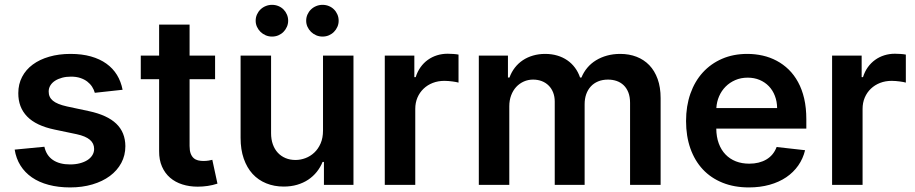

<svg xmlns="http://www.w3.org/2000/svg" viewBox="-20 -780 3861 810"><path d="M380 -388.5Q376.4 -402 368.4 -414.2Q360.4 -426.5 348.2 -435.9Q335.9 -445.3 318.9 -451Q301.8 -456.7 279.5 -456.7Q259.2 -456.7 242 -452.1Q224.8 -447.4 212.2 -439.3Q199.6 -431.1 192.5 -419.6Q185.4 -408 185.4 -394.2Q185 -370.4 202.9 -355.3Q220.9 -340.2 262.4 -331L355.5 -311.1Q432.9 -294.4 470.7 -258Q508.5 -221.6 508.9 -163.4Q508.9 -124.6 491.7 -92.5Q474.4 -60.4 443.5 -37.5Q412.6 -14.6 369.9 -2Q327.1 10.7 275.9 10.7Q225.9 10.7 185.2 -0.2Q144.5 -11 114.7 -31.6Q84.9 -52.2 66.4 -81.7Q47.9 -111.2 41.9 -148.8L167.3 -160.9Q175.4 -123.9 203.3 -105.1Q231.2 -86.3 275.6 -86.3Q298.7 -86.3 317.3 -91.3Q335.9 -96.2 349.3 -104.9Q362.6 -113.6 369.9 -125.7Q377.1 -137.8 377.1 -151.6Q377.1 -175.1 359.2 -190.3Q341.3 -205.6 303.6 -213.8L210.6 -233.3Q132.1 -249.6 94.5 -288.5Q56.8 -327.4 57.2 -387.1Q57.2 -425.1 73.2 -455.6Q89.1 -486.2 118.1 -507.6Q147 -529.1 187.7 -540.8Q228.3 -552.6 277.7 -552.6Q325.6 -552.6 363.5 -541.9Q401.3 -531.2 428.8 -511.5Q456.3 -491.8 473.4 -464Q490.4 -436.1 497.2 -401.3Z M887.4 -446H779.8V-164.1Q779.8 -144.5 784.4 -132.3Q789.1 -120 796.9 -113.1Q804.7 -106.2 815.3 -103.5Q826 -100.9 838.1 -100.9Q850.1 -100.9 860.3 -102.6Q870.4 -104.4 875.7 -105.8L897.4 -5.3Q877.1 1.4 856.2 4.4Q835.2 7.5 813.9 7.5Q779.1 7.5 749.3 -2Q719.5 -11.4 697.6 -30.2Q675.8 -49 663.4 -77.2Q650.9 -105.5 651.3 -142.8V-446H573.9V-545.5H651.3V-676.1H779.8V-545.5H887.4Z M1342.7 -545.5H1471.2V0H1346.6V-96.9H1340.9Q1331.7 -74.2 1316.4 -55Q1301.1 -35.9 1280.4 -22Q1259.6 -8.2 1233.5 -0.5Q1207.4 7.1 1176.8 7.1Q1136.7 7.1 1103.2 -6.6Q1069.6 -20.2 1045.6 -46.3Q1021.7 -72.4 1008.3 -110.8Q995 -149.1 995 -198.2V-545.5H1123.6V-218Q1123.6 -192.1 1131 -171.2Q1138.5 -150.2 1152 -135.7Q1165.5 -121.1 1184.5 -113.1Q1203.5 -105.1 1226.6 -105.1Q1247.9 -105.1 1268.6 -112.9Q1289.4 -120.7 1305.9 -136.2Q1322.4 -151.6 1332.6 -174.9Q1342.7 -198.2 1342.7 -229.4ZM1127.5 -625.7Q1113.6 -625.7 1101 -631Q1088.4 -636.4 1079 -645.6Q1069.6 -654.8 1064.1 -666.9Q1058.6 -679 1058.6 -692.5Q1058.6 -706.7 1064.1 -718.9Q1069.6 -731.2 1079 -740.2Q1088.4 -749.3 1101 -754.4Q1113.6 -759.6 1127.5 -759.6Q1142 -759.6 1154.5 -754.4Q1166.9 -749.3 1176 -740.2Q1185 -731.2 1190.3 -718.9Q1195.7 -706.7 1195.7 -692.5Q1195.7 -679 1190.3 -666.9Q1185 -654.8 1176 -645.6Q1166.9 -636.4 1154.5 -631Q1142 -625.7 1127.5 -625.7ZM1340.6 -625.7Q1326.7 -625.7 1314.1 -631Q1301.5 -636.4 1292.1 -645.6Q1282.7 -654.8 1277.2 -666.9Q1271.7 -679 1271.7 -692.5Q1271.7 -706.7 1277.2 -718.9Q1282.7 -731.2 1292.1 -740.2Q1301.5 -749.3 1314.1 -754.4Q1326.7 -759.6 1340.6 -759.6Q1355.1 -759.6 1367.5 -754.4Q1380 -749.3 1389 -740.2Q1398.1 -731.2 1403.4 -718.9Q1408.7 -706.7 1408.7 -692.5Q1408.7 -679 1403.4 -666.9Q1398.1 -654.8 1389 -645.6Q1380 -636.4 1367.5 -631Q1355.1 -625.7 1340.6 -625.7Z M1603.3 -545.5H1728V-454.5H1733.7Q1741.1 -478.3 1754.3 -496.6Q1767.4 -514.9 1785 -527.5Q1802.6 -540.1 1823.7 -546.7Q1844.8 -553.3 1868.3 -553.3Q1878.9 -553.3 1892.2 -552.4Q1905.5 -551.5 1914.4 -549.7V-431.5Q1910.2 -432.9 1903.4 -434.1Q1896.7 -435.4 1888.5 -436.4Q1880.3 -437.5 1871.6 -438.2Q1862.9 -438.9 1854.8 -438.9Q1828.1 -438.9 1805.8 -430.2Q1783.4 -421.5 1766.9 -405.7Q1750.4 -389.9 1741.1 -368.3Q1731.9 -346.6 1731.9 -320.7V0H1603.3Z M2000 -545.5H2122.9V-452.8H2129.3Q2137.8 -476.2 2152.2 -494.7Q2166.5 -513.1 2185.7 -525.9Q2204.9 -538.7 2228.7 -545.6Q2252.5 -552.6 2279.8 -552.6Q2307.5 -552.6 2331 -545.6Q2354.4 -538.7 2373.2 -525.7Q2392 -512.8 2405.7 -494.3Q2419.4 -475.9 2427.2 -452.8H2432.9Q2442.1 -475.5 2457.6 -494Q2473 -512.4 2494.1 -525.4Q2515.3 -538.4 2541 -545.5Q2566.8 -552.6 2596.6 -552.6Q2634.2 -552.6 2665.5 -540.5Q2696.7 -528.4 2719.3 -505Q2741.8 -481.5 2754.4 -446.7Q2767 -411.9 2767 -366.1V0H2638.1V-346.2Q2638.1 -371.4 2630.9 -389.9Q2623.6 -408.4 2611 -420.5Q2598.4 -432.5 2581.5 -438.4Q2564.6 -444.2 2545.1 -444.2Q2521.7 -444.2 2503.4 -436.6Q2485.1 -429 2472.5 -415.3Q2459.9 -401.6 2453.1 -382.5Q2446.4 -363.3 2446.4 -340.2V0H2320.3V-351.6Q2320.3 -372.5 2313.6 -389.7Q2306.8 -407 2294.7 -419Q2282.7 -431.1 2265.8 -437.7Q2248.9 -444.2 2228.7 -444.2Q2208.1 -444.2 2189.8 -436.1Q2171.5 -427.9 2157.8 -413.2Q2144.2 -398.4 2136.4 -377.7Q2128.6 -356.9 2128.6 -331.7V0H2000Z M3139.2 10.7Q3077.4 10.7 3028.4 -9.1Q2979.4 -28.8 2945.1 -65.3Q2910.9 -101.9 2892.6 -153.6Q2874.3 -205.3 2874.3 -269.5Q2874.3 -332.7 2892.6 -384.8Q2910.9 -436.8 2944.8 -474.1Q2978.7 -511.4 3026.3 -532Q3073.9 -552.6 3132.5 -552.6Q3166.2 -552.6 3197.6 -545.5Q3229 -538.4 3256.7 -523.6Q3284.4 -508.9 3307.4 -486.5Q3330.3 -464.1 3346.9 -433.6Q3363.6 -403.1 3372.7 -364Q3381.7 -324.9 3381.7 -277V-237.6H3001.8Q3002.1 -202.4 3012.3 -174.9Q3022.4 -147.4 3040.7 -128.4Q3058.9 -109.4 3084.3 -99.4Q3109.7 -89.5 3141 -89.5Q3182.9 -89.5 3213.1 -107.2Q3243.3 -125 3256.4 -159.8L3376.4 -146.3Q3367.9 -110.8 3347.7 -81.9Q3327.4 -52.9 3297.1 -32.3Q3266.7 -11.7 3226.7 -0.5Q3186.8 10.7 3139.2 10.7ZM3258.5 -324.2Q3258.2 -351.9 3249.1 -375.5Q3240.1 -399.1 3223.7 -416.2Q3207.4 -433.2 3184.7 -442.8Q3161.9 -452.4 3134.2 -452.4Q3105.5 -452.4 3081.9 -442.1Q3058.2 -431.8 3041 -414.4Q3023.8 -397 3013.7 -373.8Q3003.6 -350.5 3002.1 -324.2Z M3490.4 -545.5H3615.1V-454.5H3620.7Q3628.2 -478.3 3641.3 -496.6Q3654.5 -514.9 3672.1 -527.5Q3689.6 -540.1 3710.8 -546.7Q3731.9 -553.3 3755.3 -553.3Q3766 -553.3 3779.3 -552.4Q3792.6 -551.5 3801.5 -549.7V-431.5Q3797.2 -432.9 3790.5 -434.1Q3783.7 -435.4 3775.6 -436.4Q3767.4 -437.5 3758.7 -438.2Q3750 -438.9 3741.8 -438.9Q3715.2 -438.9 3692.8 -430.2Q3670.5 -421.5 3653.9 -405.7Q3637.4 -389.9 3628.2 -368.3Q3619 -346.6 3619 -320.7V0H3490.4Z"/></svg>

Font: Interop SemBd
Style: Regular
Weight: 600
Designer: Rasmus Andersson, Google, Jang Haemin
Foundry: jhaemin
Version: Version 1.008